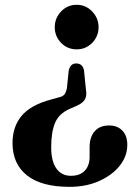

<svg xmlns="http://www.w3.org/2000/svg" viewBox="-20 -606 546 782"><path d="M330 -241.5Q334.5 -217.5 326.2 -202Q318 -186.5 293.5 -175.5L262.5 -162Q219.5 -142.5 204 -105Q188.5 -67.5 188.5 -6.5Q188.5 51 209.8 80.5Q231 110 268.5 110Q306 110 325.5 89Q345 68 345 33V-6.5Q345 -48 365.8 -71.5Q386.5 -95 424.5 -95Q458 -95 478.2 -74.2Q498.5 -53.5 498.5 -16Q498.5 30 467.8 68.8Q437 107.5 384 131.2Q331 155 263.5 155Q148.5 155 89.8 108.2Q31 61.5 31 -23.5Q31 -89.5 67.8 -134Q104.5 -178.5 189 -201L221.5 -210Q236.5 -213.5 242.8 -221.8Q249 -230 252.5 -247L260 -319.5Q264.5 -335 271.5 -341.2Q278.5 -347.5 290.5 -347.5Q316 -347.5 322 -320.5ZM292.5 -586.5Q329.5 -586.5 355.5 -559.2Q381.5 -532 381.5 -495.5Q381.5 -458 355.5 -431.5Q329.5 -405 292.5 -405Q254.5 -405 228.8 -431.5Q203 -458 203 -495.5Q203 -532 228.8 -559.2Q254.5 -586.5 292.5 -586.5Z"/></svg>

Font: Fraunces 9pt S000 SemiBold
Style: Regular
Weight: 600
Version: Version 1.000; ttfautohint (v1.8.3)